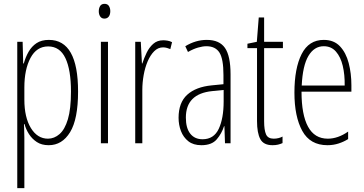

<svg xmlns="http://www.w3.org/2000/svg" viewBox="-20 -747 1897 1001"><path d="M235 -539Q387 -539 387 -270Q387 -126 345.5 -58Q304 10 234 10Q197 10 172 -6.5Q147 -23 131 -48Q115 -73 108 -100H105Q105 -88 106 -70Q107 -52 107 -29V234H70V-529H98L101 -416H104Q113 -449 129 -477Q145 -505 170.5 -522Q196 -539 235 -539ZM231 -505Q171 -505 139 -445Q107 -385 107 -291V-228Q107 -135 141 -79.5Q175 -24 230 -24Q263 -24 290.5 -48Q318 -72 334 -125.5Q350 -179 350 -270Q350 -383 321 -444Q292 -505 231 -505Z M525 -727Q541 -727 548 -715.5Q555 -704 555 -689Q555 -671 547 -660.5Q539 -650 524 -650Q510 -650 502.5 -661Q495 -672 495 -688Q495 -704 502 -715.5Q509 -727 525 -727ZM543 -529V0H506V-529Z M831 -537Q841 -537 853.5 -535Q866 -533 877 -527L868 -491Q861 -494 851 -497Q841 -500 830 -500Q804 -500 784 -480Q764 -460 750 -427.5Q736 -395 729 -355.5Q722 -316 722 -278V0H685V-529H714L720 -416H722Q731 -444 744.5 -472Q758 -500 779 -518.5Q800 -537 831 -537Z M1058 -539Q1124 -539 1153 -497Q1182 -455 1182 -359V0H1153L1150 -89H1148Q1136 -51 1110 -20.5Q1084 10 1030 10Q988 10 962 -10.5Q936 -31 923.5 -63.5Q911 -96 911 -133Q911 -212 956 -253Q1001 -294 1084 -302L1145 -308V-356Q1145 -440 1124 -473Q1103 -506 1056 -506Q1037 -506 1012.5 -499Q988 -492 960 -476L946 -506Q1000 -539 1058 -539ZM1086 -272Q949 -258 949 -134Q949 -79 972 -50Q995 -21 1036 -21Q1095 -21 1120.5 -75.5Q1146 -130 1146 -218V-278Z M1407 -24Q1420 -24 1432 -27Q1444 -30 1453 -35V-1Q1442 4 1429.5 7Q1417 10 1401 10Q1354 10 1337 -22Q1320 -54 1320 -116V-496H1270V-519L1319 -529L1329 -656H1357V-529H1455V-496H1357V-115Q1357 -69 1367 -46.5Q1377 -24 1407 -24Z M1668 -539Q1721 -539 1752.5 -505.5Q1784 -472 1798 -418Q1812 -364 1812 -303V-269H1552Q1552 -149 1586 -86.5Q1620 -24 1689 -24Q1742 -24 1795 -61V-22Q1773 -8 1745.5 1Q1718 10 1687 10Q1597 10 1556 -64.5Q1515 -139 1515 -264Q1515 -391 1552.5 -465Q1590 -539 1668 -539ZM1668 -506Q1618 -506 1588 -455.5Q1558 -405 1553 -301H1777Q1778 -357 1767 -403.5Q1756 -450 1731.5 -478Q1707 -506 1668 -506Z"/></svg>

Font: Noto Sans Myanmar UI ExtraCondensed ExtraLight
Style: Regular
Weight: 200
Width: 2
Designer: Monotype Design Team
Foundry: Monotype Imaging Inc.
Version: Version 2.103; ttfautohint (v1.8.4.7-5d5b)